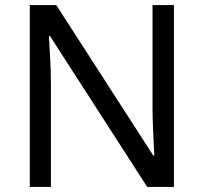

<svg xmlns="http://www.w3.org/2000/svg" viewBox="-20 -734 800 754"><path d="M663 0H558L176 -593H172Q174 -558 177 -506Q180 -454 180 -399V0H97V-714H201L582 -123H586Q585 -139 583.5 -171Q582 -203 580.5 -241Q579 -279 579 -311V-714H663Z"/></svg>

Font: Noto Sans Old Persian
Style: Regular
Weight: 400
Designer: Monotype Design Team
Foundry: Monotype Imaging Inc.
Version: Version 2.001; ttfautohint (v1.8.4.7-5d5b)